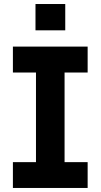

<svg xmlns="http://www.w3.org/2000/svg" viewBox="-20 -931 498 951"><path d="M155.8 -780.8V-911.1H303.2V-780.8ZM43.9 0V-127.9H158.2V-571.8H43.9V-700.2H414.1V-571.8H299.8V-127.9H414.1V0Z"/></svg>

Font: SUSE
Style: Bold
Weight: 700
Designer: Rene Bieder
Foundry: SUSE
Version: Version 1.000